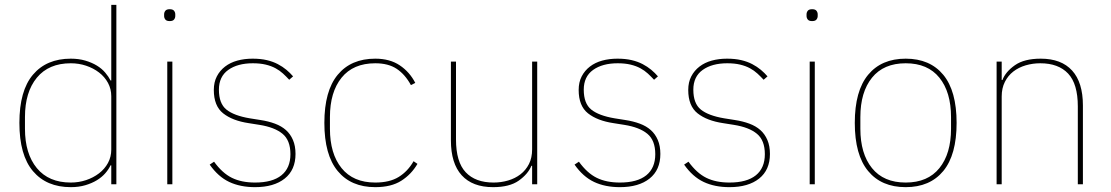

<svg xmlns="http://www.w3.org/2000/svg" viewBox="-20 -760 4582 792"><path d="M439 -78H436Q428 -61 414 -45Q400 -29 379.5 -16.5Q359 -4 332 4Q305 12 272 12Q172 12 116 -54Q60 -120 60 -253Q60 -386 116 -452Q172 -518 272 -518Q305 -518 332 -510Q359 -502 379.5 -489.5Q400 -477 414 -460.5Q428 -444 436 -428H439V-740H460V0H439ZM272 -7Q305 -7 335 -17Q365 -27 388.5 -45Q412 -63 425.5 -88Q439 -113 439 -143V-363Q439 -393 425.5 -418Q412 -443 388.5 -461Q365 -479 335 -489Q305 -499 272 -499Q181 -499 132 -439.5Q83 -380 83 -277V-229Q83 -126 132 -66.5Q181 -7 272 -7Z M680 -673Q667 -673 662 -679.5Q657 -686 657 -694V-701Q657 -709 662 -715.5Q667 -722 680 -722Q693 -722 698 -715.5Q703 -709 703 -701V-694Q703 -686 698 -679.5Q693 -673 680 -673ZM670 -506H691V0H670Z M1032 12Q971 12 925.5 -9.5Q880 -31 845 -81L863 -93Q897 -46 936.5 -26.5Q976 -7 1032 -7Q1104 -7 1141 -37Q1178 -67 1178 -124Q1178 -181 1145.5 -208Q1113 -235 1050 -245L1006 -252Q939 -262 900.5 -292.5Q862 -323 862 -389Q862 -421 874.5 -445Q887 -469 908.5 -485.5Q930 -502 959 -510Q988 -518 1022 -518Q1055 -518 1080.5 -512Q1106 -506 1126 -495.5Q1146 -485 1161.5 -472Q1177 -459 1189 -445L1173 -431Q1161 -444 1147.5 -456.5Q1134 -469 1116.5 -478.5Q1099 -488 1076 -493.5Q1053 -499 1023 -499Q960 -499 921.5 -471.5Q883 -444 883 -390Q883 -333 914 -308Q945 -283 1010 -272L1054 -265Q1087 -260 1114 -250Q1141 -240 1159.5 -223.5Q1178 -207 1188.5 -182.5Q1199 -158 1199 -125Q1199 -59 1154.5 -23.5Q1110 12 1032 12Z M1528 12Q1428 12 1373 -54.5Q1318 -121 1318 -253Q1318 -385 1373 -451.5Q1428 -518 1528 -518Q1588 -518 1629 -490.5Q1670 -463 1693 -418L1675 -409Q1651 -453 1616.5 -476Q1582 -499 1528 -499Q1437 -499 1389 -439.5Q1341 -380 1341 -277V-229Q1341 -126 1389 -66.5Q1437 -7 1528 -7Q1587 -7 1624.5 -30Q1662 -53 1686 -95L1702 -84Q1677 -41 1635.5 -14.5Q1594 12 1528 12Z M2175 -76H2172Q2158 -42 2120 -15Q2082 12 2014 12Q1929 12 1884.5 -37Q1840 -86 1840 -181V-506H1861V-185Q1861 -92 1901 -49.5Q1941 -7 2016 -7Q2047 -7 2076 -15.5Q2105 -24 2127 -41Q2149 -58 2162 -83.5Q2175 -109 2175 -144V-506H2196V0H2175Z M2537 12Q2476 12 2430.5 -9.5Q2385 -31 2350 -81L2368 -93Q2402 -46 2441.5 -26.5Q2481 -7 2537 -7Q2609 -7 2646 -37Q2683 -67 2683 -124Q2683 -181 2650.5 -208Q2618 -235 2555 -245L2511 -252Q2444 -262 2405.5 -292.5Q2367 -323 2367 -389Q2367 -421 2379.5 -445Q2392 -469 2413.5 -485.5Q2435 -502 2464 -510Q2493 -518 2527 -518Q2560 -518 2585.5 -512Q2611 -506 2631 -495.5Q2651 -485 2666.5 -472Q2682 -459 2694 -445L2678 -431Q2666 -444 2652.5 -456.5Q2639 -469 2621.5 -478.5Q2604 -488 2581 -493.5Q2558 -499 2528 -499Q2465 -499 2426.5 -471.5Q2388 -444 2388 -390Q2388 -333 2419 -308Q2450 -283 2515 -272L2559 -265Q2592 -260 2619 -250Q2646 -240 2664.5 -223.5Q2683 -207 2693.5 -182.5Q2704 -158 2704 -125Q2704 -59 2659.5 -23.5Q2615 12 2537 12Z M2989 12Q2928 12 2882.5 -9.5Q2837 -31 2802 -81L2820 -93Q2854 -46 2893.5 -26.5Q2933 -7 2989 -7Q3061 -7 3098 -37Q3135 -67 3135 -124Q3135 -181 3102.5 -208Q3070 -235 3007 -245L2963 -252Q2896 -262 2857.5 -292.5Q2819 -323 2819 -389Q2819 -421 2831.5 -445Q2844 -469 2865.5 -485.5Q2887 -502 2916 -510Q2945 -518 2979 -518Q3012 -518 3037.5 -512Q3063 -506 3083 -495.5Q3103 -485 3118.5 -472Q3134 -459 3146 -445L3130 -431Q3118 -444 3104.5 -456.5Q3091 -469 3073.5 -478.5Q3056 -488 3033 -493.5Q3010 -499 2980 -499Q2917 -499 2878.5 -471.5Q2840 -444 2840 -390Q2840 -333 2871 -308Q2902 -283 2967 -272L3011 -265Q3044 -260 3071 -250Q3098 -240 3116.5 -223.5Q3135 -207 3145.5 -182.5Q3156 -158 3156 -125Q3156 -59 3111.5 -23.5Q3067 12 2989 12Z M3330 -673Q3317 -673 3312 -679.5Q3307 -686 3307 -694V-701Q3307 -709 3312 -715.5Q3317 -722 3330 -722Q3343 -722 3348 -715.5Q3353 -709 3353 -701V-694Q3353 -686 3348 -679.5Q3343 -673 3330 -673ZM3320 -506H3341V0H3320Z M3716 12Q3616 12 3561 -54.5Q3506 -121 3506 -253Q3506 -385 3561 -451.5Q3616 -518 3716 -518Q3816 -518 3871 -451.5Q3926 -385 3926 -253Q3926 -121 3871 -54.5Q3816 12 3716 12ZM3716 -7Q3807 -7 3855 -66.5Q3903 -126 3903 -229V-277Q3903 -380 3855 -439.5Q3807 -499 3716 -499Q3625 -499 3577 -439.5Q3529 -380 3529 -277V-229Q3529 -126 3577 -66.5Q3625 -7 3716 -7Z M4091 0V-506H4112V-430H4115Q4128 -464 4166.5 -491Q4205 -518 4273 -518Q4358 -518 4402.5 -469Q4447 -420 4447 -325V0H4426V-321Q4426 -414 4386 -456.5Q4346 -499 4271 -499Q4240 -499 4211 -490.5Q4182 -482 4160 -465Q4138 -448 4125 -422Q4112 -396 4112 -362V0Z"/></svg>

Font: IBM Plex Sans Devanagari Thin
Style: Regular
Weight: 100
Designer: Mike Abbink, Paul van der Laan, Pieter van Rosmalen, Erin McLaughlin
Foundry: Bold Monday
Version: Version 1.1